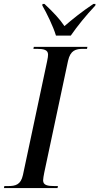

<svg xmlns="http://www.w3.org/2000/svg" viewBox="-47 -951 503 971"><path d="M236 -771H311C344 -819 388 -873 435 -923L436 -931H425C365 -891 316 -851 279 -819C255 -855 223 -889 178 -931H168L167 -923C188 -887 222 -818 236 -771ZM-27 0H244L246 -10H229C194 -10 171 -14 171 -39C171 -48 174 -63 177 -79L297 -643C309 -697 336 -704 375 -704H393L395 -714H124L122 -704H139C174 -704 196 -699 196 -675C196 -669 195 -657 191 -640L69 -66C58 -16 31 -10 -7 -10H-25Z"/></svg>

Font: Noto Serif Display Condensed Medium
Style: Italic
Weight: 500
Width: 3
Italic angle: -12°
Designer: Monotype Design Team
Foundry: Monotype Imaging Inc.
Version: Version 2.009